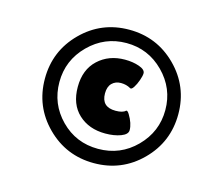

<svg xmlns="http://www.w3.org/2000/svg" viewBox="-82 -838 858 748"><g transform="rotate(15 346.5 -464.0)"><path d="M162.5 -273.5Q84 -352 84 -464Q84 -576 162.5 -654.5Q241 -733 353 -733Q465 -733 543.5 -654.5Q622 -576 622 -464Q622 -352 543.5 -273.5Q465 -195 353 -195Q241 -195 162.5 -273.5ZM356 -680Q268 -680 205 -617Q142 -554 142 -466Q142 -378 203.5 -315.5Q265 -253 354.5 -253Q444 -253 506.5 -316Q569 -379 569 -466.5Q569 -554 506.5 -617Q444 -680 356 -680ZM450 -583Q450 -573 443.5 -554.5Q437 -536 428.5 -523Q420 -510 414 -514Q397 -524 375 -524Q353 -524 339 -510Q325 -496 325 -469Q325 -414 382 -414Q411 -414 422 -425Q427 -428 435 -415Q455 -382 455 -355Q455 -338 428.5 -328Q402 -318 366 -318Q300 -318 258 -357Q216 -396 216 -466Q216 -536 259 -576Q302 -616 367 -616Q399 -616 424.5 -607Q450 -598 450 -583Z"/></g></svg>

Font: Lilita One
Style: Regular
Weight: 400
Designer: Juan Montoreano
Foundry: Juan Montoreano
Version: Version 1.002